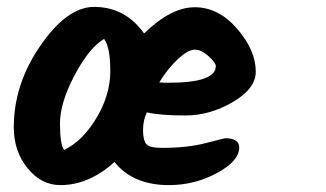

<svg xmlns="http://www.w3.org/2000/svg" viewBox="-20 -549 946 557"><path d="M606 -357Q606 -367 585 -386Q564 -405 545 -405Q526 -405 497 -378.5Q468 -352 442 -310Q451 -309 469 -309Q606 -309 606 -357ZM282 -436Q239 -411 196.5 -331Q154 -251 154 -190.5Q154 -130 166 -114Q220 -140 260 -207Q300 -274 300 -343Q300 -412 282 -436ZM722 -341Q722 -292 655.5 -253Q589 -214 517.5 -214Q446 -214 406 -223Q395 -200 395 -171.5Q395 -143 404 -131.5Q413 -120 449 -120Q524 -120 577.5 -134Q631 -148 633 -148Q674 -148 674 -121Q674 -82 609.5 -47Q545 -12 470 -12Q366 -12 312 -79Q238 -12 155 -12Q100 -12 60 -61Q20 -110 20 -180Q20 -305 97.5 -417Q175 -529 253 -529Q343 -529 398 -452Q476 -528 545 -528Q614 -528 668 -465.5Q722 -403 722 -341Z"/></svg>

Font: Kalam
Style: Bold
Weight: 700
Version: Version 2.001;PS 1.0;hotconv 1.0.79;makeotf.lib2.5.61930; tt